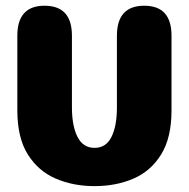

<svg xmlns="http://www.w3.org/2000/svg" viewBox="-20 -639 659 670"><path d="M310 10.5Q236 10.5 175 -15.5Q114 -41.5 77.2 -99.8Q40.5 -158 40.5 -254V-514.5Q40.5 -619 135.5 -619Q231 -619 231 -514.5V-264.5Q231 -199.5 250.5 -161.2Q270 -123 310 -123Q350 -123 369 -161.2Q388 -199.5 388 -264.5V-514.5Q388 -619 483.5 -619Q578.5 -619 578.5 -514.5V-254Q578.5 -158 542.2 -99.8Q506 -41.5 445.2 -15.5Q384.5 10.5 310 10.5Z"/></svg>

Font: Sono ExtraLight Monospace ExtraBold
Style: Regular
Weight: 800
Version: Version 2.112